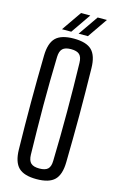

<svg xmlns="http://www.w3.org/2000/svg" viewBox="-143 -1012 656 1075"><g transform="rotate(15 185.0 -474.5)"><path d="M185.2 7.2Q112.6 7.2 80.8 -24.2Q49 -55.6 47.7 -127.8Q46.3 -197.9 45.6 -265.4Q44.9 -332.9 44.9 -399.9Q44.9 -466.9 45.6 -534.4Q46.3 -601.9 47.7 -672Q49 -744.5 80.8 -775.9Q112.6 -807.2 185.2 -807.2Q257.9 -807.2 289.7 -775.9Q321.4 -744.5 322.5 -672Q323.7 -601.7 324.5 -534Q325.3 -466.3 325.3 -399.6Q325.3 -332.8 324.5 -265.3Q323.7 -197.9 322.5 -127.8Q321.4 -55.6 289.7 -24.2Q257.9 7.2 185.2 7.2ZM185.2 -54.4Q219.5 -54.4 234.5 -68.6Q249.5 -82.9 250 -116.5Q252.1 -188.6 252.9 -259.9Q253.7 -331.2 253.7 -402.1Q253.7 -472.9 252.7 -543.3Q251.7 -613.6 250 -683.3Q249.5 -717.2 234.4 -731.6Q219.3 -746 185.2 -746Q151.5 -746 136.4 -731.6Q121.2 -717.2 120.2 -683.3Q118.2 -613.6 117.2 -543.3Q116.1 -472.9 116.3 -402.1Q116.5 -331.2 117.6 -259.9Q118.6 -188.6 120.2 -116.5Q121.2 -82.9 136.4 -68.6Q151.5 -54.4 185.2 -54.4ZM106.5 -840.6 186.3 -955.8H239.9L160.4 -840.6ZM202.9 -840.6 282.7 -955.8H336.2L256.8 -840.6Z"/></g></svg>

Font: Big Shoulders Thin
Style: Regular
Weight: 100
Designer: Patric King
Foundry: XO Type Co
Version: Version 2.002